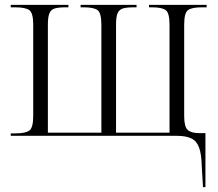

<svg xmlns="http://www.w3.org/2000/svg" viewBox="-20 -556 893 786"><path d="M806 125Q805 77 795.5 49.5Q786 22 764 11Q742 0 703 0H24V-10H43Q84 -10 100 -21.5Q116 -33 116 -82V-455Q116 -503 100 -514.5Q84 -526 43 -526H24V-536H260V-526H247Q220 -526 204.5 -521.5Q189 -517 182.5 -502Q176 -487 176 -455V-13H395V-455Q395 -503 379.5 -514.5Q364 -526 324 -526H310V-536H539V-526H527Q499 -526 483.5 -521.5Q468 -517 461.5 -502Q455 -487 455 -455V-13H674V-455Q674 -503 658.5 -514.5Q643 -526 603 -526H590V-536H826V-526H806Q765 -526 749.5 -514.5Q734 -503 734 -455V-81Q734 -37 748.5 -24Q763 -11 796 -11H821V210H811Z"/></svg>

Font: Noto Serif Display SemiCondensed Light
Style: Regular
Weight: 300
Width: 4
Designer: Monotype Design Team
Foundry: Monotype Imaging Inc.
Version: Version 2.009